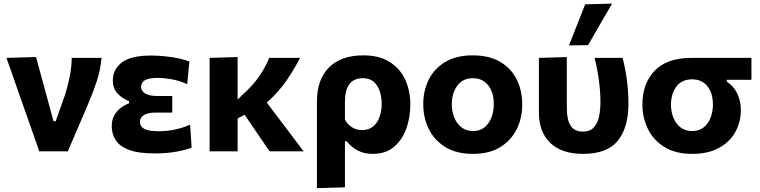

<svg xmlns="http://www.w3.org/2000/svg" viewBox="-20 -808 4058 1025"><path d="M190 0Q173.5 -47 156.5 -95Q139.5 -143 123.5 -189L92 -277.5Q73 -332.5 53.5 -388.5Q33.5 -444 14.5 -499L172.5 -503.5Q188 -447 207.5 -375Q227 -302.5 245 -237L265.5 -161H277.5L328 -304Q343.5 -354.5 352.8 -402.2Q362 -450 363 -499H522Q516.5 -434.5 497 -375.8Q477.5 -317 454 -261.5Q426 -196 397.8 -129.8Q369.5 -63.5 342 0Z M806 11Q716.5 11 666.8 -8.5Q617 -28 596.8 -61Q576.5 -94 576.5 -134Q576.5 -169.5 591.2 -194.2Q606 -219 627.5 -234.2Q649 -249.5 669 -256.5V-268Q637.5 -279.5 610 -306Q582.5 -332.5 582.5 -380.5Q582.5 -436.5 629.8 -474Q677 -511.5 787.5 -511.5Q825 -511.5 864 -507.2Q903 -503 936.5 -495.8Q970 -488.5 991 -479.5L979.5 -359Q935.5 -378 895.5 -385Q855.5 -392 820 -392Q773.5 -392 753.2 -379.5Q733 -367 733 -344Q733 -321.5 755.8 -308.5Q778.5 -295.5 819.5 -295.5H899.5V-207H810Q772 -207 749.5 -194.2Q727 -181.5 727 -157.5Q727 -134 748.8 -120.8Q770.5 -107.5 826.5 -107.5Q876.5 -107.5 922 -118.2Q967.5 -129 995 -143L1003 -20Q976.5 -9 925.5 1Q874.5 11 806 11Z M1099 0V-499L1248.5 -503.5V-276.5L1285.5 -312.5Q1333 -355 1366 -404Q1399 -453 1417 -499H1582Q1557 -449.5 1515.2 -386.2Q1473.5 -323 1404.5 -260L1469.5 -174Q1499.5 -134.5 1533.5 -89.5Q1567.5 -44 1601 0H1419Q1398.5 -30 1379 -59Q1359.5 -87.5 1339 -117.5L1286 -195.5L1248.5 -175.5V0Z M1672 196.5V-266Q1672 -384 1736.5 -448.2Q1801 -512.5 1919.5 -512.5Q2003.5 -512.5 2059.2 -477.8Q2115 -443 2142.8 -383.8Q2170.5 -324.5 2170.5 -250Q2170.5 -180.5 2148.8 -120.5Q2127 -60.5 2082.8 -23.5Q2038.5 13.5 1970 13.5Q1924.5 13.5 1889.8 -4.5Q1855 -22.5 1830.5 -54H1821.5V192ZM1913 -113.5Q1949 -113.5 1972.2 -133Q1995.5 -152.5 2006.5 -184.2Q2017.5 -216 2017.5 -252.5Q2017.5 -312 1992.8 -351.2Q1968 -390.5 1917 -390.5Q1821.5 -390.5 1821.5 -264V-169.5Q1835 -144 1858.5 -128.8Q1882 -113.5 1913 -113.5Z M2506 13.5Q2415.5 13.5 2356.2 -23.8Q2297 -61 2268.2 -121.2Q2239.5 -181.5 2239.5 -251Q2239.5 -325.5 2269.8 -384.8Q2300 -444 2358.8 -478.2Q2417.5 -512.5 2503 -512.5Q2591.5 -512.5 2650.2 -477.8Q2709 -443 2738.5 -383.8Q2768 -324.5 2768 -251Q2768 -175.5 2737.2 -115.8Q2706.5 -56 2648.2 -21.2Q2590 13.5 2506 13.5ZM2505.5 -108.5Q2543 -108.5 2567.2 -128.8Q2591.5 -149 2603.8 -181.5Q2616 -214 2616 -251Q2616 -316.5 2585.5 -353.5Q2555 -390.5 2505 -390.5Q2450 -390.5 2421 -350.2Q2392 -310 2392 -251Q2392 -214 2404.8 -181.5Q2417.5 -149 2442.8 -128.8Q2468 -108.5 2505.5 -108.5Z M3091.5 13.5Q2979.5 13.5 2918.2 -44.5Q2857 -102.5 2857 -207V-499L3006 -503.5V-231Q3006 -168.5 3026.2 -137Q3046.5 -105.5 3093 -105.5Q3129 -105.5 3149.2 -127Q3169.5 -148.5 3177.5 -184.2Q3185.5 -220 3185.5 -263.5Q3185.5 -320.5 3176.5 -384.2Q3167.5 -448 3154 -499H3303.5Q3318 -446 3326.5 -382.8Q3335 -319.5 3335 -253.5Q3335 -128 3278.5 -57.2Q3222 13.5 3091.5 13.5ZM3017.5 -565.5Q3039 -620.5 3061 -675.5Q3082.5 -730.5 3104 -785L3247.5 -788.5Q3214.5 -731.5 3182.5 -676.5Q3150.5 -621 3119.5 -567Z M3676 13.5Q3585.5 13.5 3526.5 -23.5Q3467.5 -60.5 3438.5 -120.5Q3409.5 -180.5 3409.5 -250Q3409.5 -362.5 3475.2 -430.8Q3541 -499 3672.5 -499H3991.5V-382H3860V-372Q3897.5 -348 3916.2 -308.2Q3935 -268.5 3935 -221.5Q3935 -155.5 3905 -102.2Q3875 -49 3817.2 -17.8Q3759.5 13.5 3676 13.5ZM3675.5 -108.5Q3713 -108.5 3737.2 -128.5Q3761.5 -148.5 3773.8 -180.5Q3786 -212.5 3786 -249Q3786 -311.5 3756.2 -348Q3726.5 -384.5 3675 -384.5Q3620 -384.5 3591 -345.8Q3562 -307 3562 -248.5Q3562 -212 3574.8 -180Q3587.5 -148 3612.8 -128.2Q3638 -108.5 3675.5 -108.5Z"/></svg>

Font: Heraclito
Style: Bold
Weight: 700
Designer: Kostas Bartsokas (font) & Cristiano Sobral (main changes)
Foundry: Kostas Bartsokas (font) & Cristiano Sobral (main changes)
Version: Version 1.00;July 8, 2020;FontCreator 13.0.0.2655 64-bit